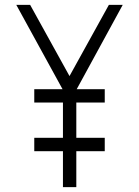

<svg xmlns="http://www.w3.org/2000/svg" viewBox="-20 -770 572 790"><path d="M121 -348V-403H411V-348ZM121 -148V-203H411V-148ZM239 0V-400L47 -750H104L266 -457L428 -750H485L294 -400V0Z"/></svg>

Font: Mohave Light
Style: Regular
Weight: 300
Designer: Gumpita Rahayu
Foundry: Tokotype
Version: Version 2.003